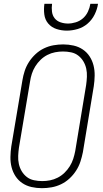

<svg xmlns="http://www.w3.org/2000/svg" viewBox="-20 -975 540 1003"><path d="M199 8Q171 8 144.5 2Q118 -4 96.5 -18.5Q75 -33 61 -54.5Q47 -76 40.5 -101.5Q34 -127 34.5 -155Q35 -183 39 -210L97 -555Q101 -580 109 -604.5Q117 -629 131.5 -651.5Q146 -674 166 -692.5Q186 -711 210 -722.5Q234 -734 259.5 -738.5Q285 -743 310 -743Q338 -743 364.5 -737Q391 -731 412.5 -716.5Q434 -702 448 -680.5Q462 -659 468.5 -633.5Q475 -608 474.5 -580Q474 -552 470 -525L413 -180Q408 -155 400 -130.5Q392 -106 377.5 -83.5Q363 -61 343 -42.5Q323 -24 299 -12.5Q275 -1 249.5 3.5Q224 8 199 8ZM201 -29Q221 -29 241.5 -33Q262 -37 281.5 -47Q301 -57 317 -72.5Q333 -88 344.5 -106.5Q356 -125 362.5 -145Q369 -165 373 -186L430 -531Q433 -552 434 -574Q435 -596 430.5 -616.5Q426 -637 415.5 -654.5Q405 -672 389 -684.5Q373 -697 352 -701.5Q331 -706 309 -706Q289 -706 268 -702Q247 -698 227.5 -688Q208 -678 192 -662.5Q176 -647 164.5 -628.5Q153 -610 146.5 -590Q140 -570 137 -549L79 -204Q76 -183 75 -161Q74 -139 78.5 -118.5Q83 -98 93.5 -80.5Q104 -63 120 -50.5Q136 -38 157.5 -33.5Q179 -29 201 -29ZM329 -815Q301 -815 275 -823.5Q249 -832 232 -852Q215 -872 211.5 -899.5Q208 -927 212 -955H252Q249 -935 251.5 -914.5Q254 -894 265.5 -879.5Q277 -865 296 -858.5Q315 -852 335 -852Q355 -852 376 -858.5Q397 -865 413.5 -879.5Q430 -894 439.5 -914.5Q449 -935 452 -955H492Q488 -927 474.5 -899.5Q461 -872 438 -852Q415 -832 386 -823.5Q357 -815 329 -815Z"/></svg>

Font: Iosevka Curly Extralight
Style: Italic
Weight: 200
Italic angle: -9°
Monospace: yes
Designer: Belleve Invis
Foundry: Belleve Invis
Version: Version 22.1.2; ttfautohint (v1.8.4)